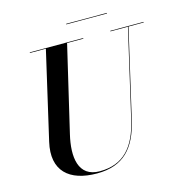

<svg xmlns="http://www.w3.org/2000/svg" viewBox="-123 -966 1040 1093"><g transform="rotate(-15 396.5 -420.0)"><path d="M364.5 -853.5V-850H604.5V-853.5ZM122.5 -750V-746.5H216.5L97.5 -230C59.5 -66 152 15 315 15C473 15 548.5 -73 584.5 -230L703.5 -746.5H793V-750H597V-746.5H700L581 -230C546 -77.5 473.5 7 333.5 7C204.5 7 193 -115 222.5 -240L341.5 -746.5H437.5V-750Z"/></g></svg>

Font: Bodoni* 48pt Medium
Style: Italic
Weight: 500
Italic angle: -13°
Version: Version 2.3